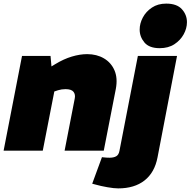

<svg xmlns="http://www.w3.org/2000/svg" viewBox="-26 -835 1056 1064"><path d="M-6 0 96 -525H254L263 -425L218 -442L281 -480Q327 -508 372 -521.5Q417 -535 457 -535Q510 -535 550 -511.5Q590 -488 608.5 -445Q627 -402 616 -343L549 0H332L388 -288Q393 -311 381.5 -326Q370 -341 337 -341Q326 -341 316 -339.5Q306 -338 296 -335L275 -328L211 0ZM485 183 539 36 547 37Q555 38 564.5 38.5Q574 39 581 39Q604 39 618 31Q632 23 636 1L738 -525H955L847 37Q831 121 775 165Q719 209 629 209Q606 209 569 202.5Q532 196 504 188ZM859 -568Q801 -568 774.5 -599.5Q748 -631 748 -671Q748 -705 765.5 -738Q783 -771 816 -793Q849 -815 895 -815Q954 -815 982 -784Q1010 -753 1010 -712Q1010 -678 992 -645Q974 -612 940.5 -590Q907 -568 859 -568Z"/></svg>

Font: REM Black
Style: Italic
Weight: 900
Italic angle: -11°
Designer: Octavio Pardo
Foundry: Ashler Design
Version: Version 1.005;gftools[0.9.28]